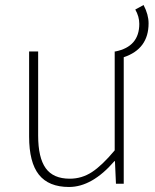

<svg xmlns="http://www.w3.org/2000/svg" viewBox="-20 -732 617 765"><path d="M519 -694 552 -712Q572 -674 572 -639Q572 -537 473 -504V0H442L438 -90H436Q347 13 255 13Q174 13 135 -36Q96 -85 96 -188V-527H132V-192Q132 -104 162 -62Q192 -20 258 -20Q306 -20 346.5 -46.5Q387 -73 437 -133V-527H440Q535 -546 535 -637Q535 -666 519 -694Z"/></svg>

Font: Noto Sans Korean Thin
Style: Regular
Weight: 250
Designer: Ryoko NISHIZUKA  (kana & ideographs); Paul D. Hunt (Latin, Greek & Cyrillic); Wenlong ZHANG  (bopomofo); Sandoll Communi
Foundry: Adobe Systems Incorporated
Version: Version 1.0001;PS 1;hotconv 1.0.78;makeotf.lib2.5.61930